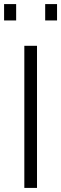

<svg xmlns="http://www.w3.org/2000/svg" viewBox="-32 -919 299 939"><path d="M87 0V-695H149V0ZM-12 -819V-899H47V-819ZM189 -819V-899H247V-819Z"/></svg>

Font: Titillium Web[RUS by Daymarius]
Style: Regular
Weight: 300
Designer: Cyrillization by Daymarius
Foundry: Cyrillization by Daymarius
Version: Version 1.002 September 12, 2018